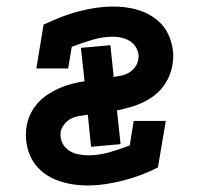

<svg xmlns="http://www.w3.org/2000/svg" viewBox="-20 -558 640 586"><path d="M247 8Q221 8 195.5 3.5Q170 -1 147.5 -10.5Q125 -20 106.5 -36Q88 -52 76.5 -73.5Q65 -95 61 -120.5Q57 -146 61 -172Q64 -191 72.5 -209Q81 -227 94.5 -242.5Q108 -258 125.5 -269.5Q143 -281 161.5 -289Q180 -297 199 -302Q218 -307 238 -310L227 -412L317 -420L327 -323Q339 -325 351 -327.5Q363 -330 374 -336.5Q385 -343 392.5 -353.5Q400 -364 402 -376Q405 -391 399 -405.5Q393 -420 381.5 -429Q370 -438 355 -442Q340 -446 325 -446Q294 -446 262 -436.5Q230 -427 199 -415L188 -349H91L113 -483Q139 -495 165.5 -505.5Q192 -516 218.5 -523Q245 -530 272.5 -534Q300 -538 327 -538Q352 -538 377 -533.5Q402 -529 424 -519Q446 -509 464 -493Q482 -477 492.5 -455.5Q503 -434 507 -409Q511 -384 506 -359Q503 -340 495 -322.5Q487 -305 474.5 -289.5Q462 -274 445.5 -262.5Q429 -251 411 -243Q393 -235 374.5 -230Q356 -225 337 -221L348 -118L258 -110L248 -208Q235 -206 222 -204Q209 -202 197 -196Q185 -190 176 -178.5Q167 -167 165 -155Q163 -138 169.5 -123.5Q176 -109 188.5 -100Q201 -91 217 -87.5Q233 -84 250 -84Q281 -84 313 -93Q345 -102 376 -114L388 -189H486L462 -47Q437 -34 410 -24Q383 -14 356 -7Q329 0 301.5 4Q274 8 247 8Z"/></svg>

Font: Iosevka Curly Slab SmBdEx
Style: Italic
Weight: 600
Width: 7
Italic angle: -9°
Monospace: yes
Designer: Belleve Invis
Foundry: Belleve Invis
Version: Version 11.1.0; ttfautohint (v1.8.3)